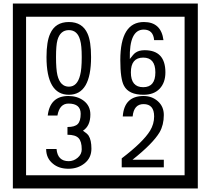

<svg xmlns="http://www.w3.org/2000/svg" viewBox="-20 -980 1195 1090"><path d="M1103 90H53V-960H1103ZM1028 15V-885H128V15ZM497 -656Q497 -442 371 -442Q244 -442 244 -656Q244 -744 265 -789Q294 -855 371 -855Q448 -855 477 -789Q497 -745 497 -656ZM444 -656Q444 -723 435 -752Q420 -809 371 -809Q322 -809 306 -752Q298 -723 298 -656Q298 -587 306 -553Q322 -488 371 -488Q419 -488 435 -554Q444 -587 444 -656ZM919 -569Q919 -511 886.5 -476.5Q854 -442 795 -442Q711 -442 684 -493Q663 -531 663 -639Q663 -855 797 -855Q895 -855 908 -752H855Q850 -812 796 -812Q713 -812 717 -645Q738 -673 748 -680Q768 -695 801 -695Q919 -695 919 -569ZM862 -569Q862 -653 793 -653Q723 -653 723 -569Q723 -485 793 -485Q862 -485 862 -569ZM499 -136Q499 -84 460.5 -53Q422 -22 369 -22Q314 -22 280 -51Q242 -82 242 -134H301Q307 -65 370 -65Q398 -65 421 -84.5Q444 -104 444 -132Q444 -177 426 -196Q408 -215 363 -215V-259Q405 -259 421.5 -276Q438 -293 438 -334Q438 -392 369 -392Q318 -392 306 -324H251Q264 -435 368 -435Q419 -435 454 -409Q493 -380 493 -330Q493 -265 451 -238Q475 -222 483 -210Q499 -185 499 -136ZM910 -30H671V-81Q792 -173 832 -238Q855 -276 855 -319Q855 -389 795 -389Q740 -389 733 -319H677Q685 -435 795 -435Q843 -435 876.5 -405Q910 -375 910 -327Q910 -271 886 -229Q848 -165 732 -73H910Z"/></svg>

Font: Unicode BMP Fallback SIL
Style: Regular
Weight: 400
Foundry: NRSI, SIL International
Version: Version 5.1 Based on Unicode 5.1